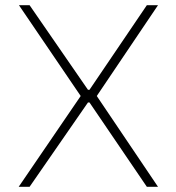

<svg xmlns="http://www.w3.org/2000/svg" viewBox="-20 -720 680 740"><path d="M291 -350 53 -700H94L319 -374H325L546 -700H589L353 -350L589 0H546L325 -325H319L94 0H52Z"/></svg>

Font: Be Vietnam Thin
Style: Regular
Weight: 100
Designer: Gabriel Lam
Foundry: TypeRant
Version: Version 4.000